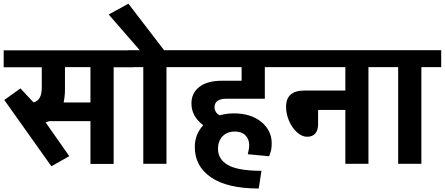

<svg xmlns="http://www.w3.org/2000/svg" viewBox="-35 -907 2462 1063"><path d="M196.3 -423.8V-534.7H-14.6V-628.4H704.1V-534.7H594.2V0.5H465.8V-236.3H237.3Q233.9 -234.9 226.8 -232.4Q219.7 -230 217.8 -229L348.6 -42.5L249.5 13.7L-11.2 -353.5L78.1 -417.5L150.4 -340.3V-339.8Q173.8 -346.2 185.1 -366.2Q196.3 -386.2 196.3 -423.8ZM324.7 -412.1Q324.7 -375.5 317.4 -339.8H465.8V-535.2H324.7Z M758.3 0V-535.2H674.8V-628.9H738.8L566.9 -826.7L675.8 -886.7L873.5 -628.9H996.6V-535.2H886.7V0Z M1043.5 -93.3Q1043.5 -163.1 1090.3 -213.9Q1024.9 -262.2 1024.9 -334.5Q1024.9 -392.1 1068.8 -426Q1112.8 -460 1193.8 -460H1302.7V-535.2H967.3V-628.9H1541.5V-535.2H1431.2V-360.4H1220.2Q1152.8 -360.4 1152.8 -313.5Q1152.8 -284.7 1180.7 -268.6Q1220.2 -279.3 1258.8 -279.3Q1354.5 -279.3 1411.9 -231.9Q1469.2 -184.6 1469.2 -114.7Q1469.2 -93.3 1466.6 -79.1Q1463.9 -64.9 1455.1 -42L1336.9 -53.2Q1344.7 -84 1344.7 -103.5Q1344.7 -137.2 1323 -158.4Q1301.3 -179.7 1261 -178.7Q1220.7 -177.7 1196.3 -151.4Q1171.9 -125 1171.9 -83.5Q1171.9 -25.9 1225.6 5.9Q1281.7 38.6 1412.6 38.6L1397.5 136.7Q1224.1 136.7 1133.8 75.2Q1043.5 13.7 1043.5 -93.3Z M1877 0V-298.3H1726.1V-219.2Q1726.1 -186.5 1710.7 -168.2Q1695.3 -149.9 1665.8 -149.9Q1636.2 -149.9 1608.9 -174.8Q1581.5 -199.7 1565.2 -238Q1548.8 -276.4 1548.8 -315.9Q1548.8 -405.8 1650.9 -405.8H1877V-535.2H1512.2V-628.9H2115.2V-535.2H2004.9V0Z M2169.4 0V-535.2H2085.9V-628.9H2407.7V-535.2H2297.9V0Z"/></svg>

Font: Yantramanav
Style: Bold
Weight: 700
Version: Version 1.001;PS 1.0;hotconv 1.0.72;makeotf.lib2.5.5900; ttf